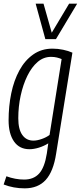

<svg xmlns="http://www.w3.org/2000/svg" viewBox="-26 -810 442 1050"><path d="M-6 199 9 154Q58 172 106 172Q158 172 188 139Q218 106 230 30L238 -26Q214 -11 186.5 -2.5Q159 6 135 6Q80 6 50.5 -36.5Q21 -79 21 -152Q21 -229 35.5 -299.5Q50 -370 80 -425Q110 -480 155.5 -512Q201 -544 261 -544Q290 -544 319 -538Q348 -532 370 -522L281 30Q266 128 224 174Q182 220 109 220Q48 220 -6 199ZM311 -487Q299 -492 285 -495.5Q271 -499 253 -499Q212 -499 179.5 -471Q147 -443 123.5 -395Q100 -347 87 -287Q74 -227 74 -163Q74 -103 96 -72Q118 -41 157 -41Q177 -41 202.5 -50Q228 -59 245 -72ZM396 -790 280 -596H222L169 -790H212L257 -631L352 -790Z"/></svg>

Font: Georama SemiCondensed Light
Style: Italic
Weight: 300
Width: 4
Italic angle: -9°
Designer: Jean-Baptiste Levee
Foundry: Production Type
Version: Version 1.000